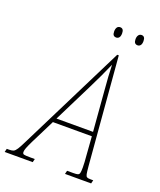

<svg xmlns="http://www.w3.org/2000/svg" viewBox="-214 -959 881 1056"><g transform="rotate(20 226.5 -431.0)"><path d="M453 -20 448 0H295L300 -20H336Q355 -20 362.5 -22.5Q370 -25 372.5 -34Q375 -43 375 -66Q375 -95 371 -137L363 -245H135L64 -103Q50 -74 44.5 -59.5Q39 -45 39 -36Q39 -25 46.5 -22.5Q54 -20 85 -20H111L106 0H-58L-53 -20H-41Q-23 -20 -14 -24Q-5 -28 5 -43.5Q15 -59 34 -98L341 -714H350L402 -86Q405 -52 407.5 -39.5Q410 -27 416 -23.5Q422 -20 438 -20ZM361 -270 343 -493Q334 -597 333 -653Q303 -583 258 -493L147 -270ZM281 -829Q281 -844 287 -853Q293 -862 305 -862Q326 -862 326 -834Q326 -817 319.5 -809Q313 -801 303 -801Q292 -801 286.5 -807.5Q281 -814 281 -829ZM406 -829Q406 -844 412.5 -853Q419 -862 430 -862Q451 -862 451 -834Q451 -817 444.5 -809Q438 -801 428 -801Q406 -801 406 -829Z"/></g></svg>

Font: Noto Serif CondThin
Style: Italic
Weight: 250
Width: 3
Italic angle: -12°
Designer: Monotype Design Team
Foundry: Monotype Imaging Inc.
Version: Version 1.001